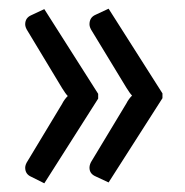

<svg xmlns="http://www.w3.org/2000/svg" viewBox="-20 -486 426 442"><path d="M52 -79Q38 -85 38 -100Q38 -107 44 -116L123 -247Q128 -257 136 -265Q131 -270 123 -283L44 -414Q38 -423 38 -430Q38 -445 52 -451L82 -465L206 -270V-259L82 -64ZM354 -260 230 -66 200 -80Q186 -86 186 -100Q186 -108 192 -117L271 -248Q276 -258 284 -266Q279 -271 271 -284L192 -414Q186 -423 186 -430Q186 -446 200 -452L230 -466L354 -271Z"/></svg>

Font: Aleo
Style: Regular
Weight: 400
Designer: Alessio Laiso
Version: Version 1.1